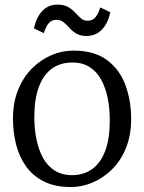

<svg xmlns="http://www.w3.org/2000/svg" viewBox="-20 -782 611 814"><path d="M35 -279.5Q35 -347.5 56.8 -401Q78.5 -454.5 115.2 -491.5Q152 -528.5 197.5 -548Q243 -567.5 290.5 -567.5Q379.5 -567.5 433.5 -527.5Q487.5 -487.5 511.8 -421.2Q536 -355 536 -277.5Q536 -209.5 514.5 -155.8Q493 -102 456 -65Q419 -28 373.5 -8.5Q328 11 280.5 11Q214 11 167 -12.2Q120 -35.5 91 -75.8Q62 -116 48.5 -168.5Q35 -221 35 -279.5ZM285.5 -39.5Q335.5 -39.5 371.5 -65.8Q407.5 -92 426.5 -143.5Q445.5 -195 445.5 -271Q445.5 -320.5 436.8 -364.8Q428 -409 409.5 -443.2Q391 -477.5 360.8 -497.2Q330.5 -517 286.5 -517Q236 -517 200 -491Q164 -465 144.8 -413.5Q125.5 -362 125.5 -285.5Q125.5 -236 134.5 -191.5Q143.5 -147 162.2 -112.8Q181 -78.5 211.8 -59Q242.5 -39.5 285.5 -39.5ZM124 -661.5Q134 -709 159.5 -735.8Q185 -762.5 223.5 -762.5Q251.5 -762.5 269 -752.2Q286.5 -742 298.8 -728.5Q311 -715 323 -704.5Q335 -694 351 -694Q373 -694 385 -709.2Q397 -724.5 405 -750.5L447.5 -730.5Q438 -683 411.8 -656.2Q385.5 -629.5 347 -629.5Q320.5 -629.5 303.5 -639.8Q286.5 -650 274.5 -663.5Q262.5 -677 250 -687.5Q237.5 -698 219.5 -698Q198 -698 185.8 -682.8Q173.5 -667.5 166 -641.5Z"/></svg>

Font: Merriweather 24pt Light
Style: Regular
Weight: 300
Designer: Eben Sorkin
Foundry: Eben Sorkin
Version: Version 2.100